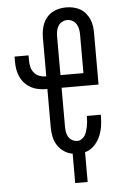

<svg xmlns="http://www.w3.org/2000/svg" viewBox="-60 -785 620 983"><g transform="rotate(-5 250.0 -293.0)"><path d="M286 157V6Q262 2 242 -11.5Q222 -25 209 -45Q196 -65 191 -89Q186 -113 186 -137V-335H183Q163 -335 143 -338.5Q123 -342 104.5 -351.5Q86 -361 72 -375.5Q58 -390 49 -408.5Q40 -427 36.5 -447Q33 -467 33 -487V-515H105V-487Q105 -471 109 -454.5Q113 -438 124 -425Q135 -412 151 -406Q167 -400 183 -400H186V-599Q186 -617 189 -635.5Q192 -654 199 -671Q206 -688 218.5 -702.5Q231 -717 247 -726Q263 -735 281 -739Q299 -743 318 -743Q336 -743 354.5 -739Q373 -735 389 -726Q405 -717 417 -702.5Q429 -688 436.5 -671Q444 -654 446.5 -635.5Q449 -617 449 -599V-335H259V-137Q259 -123 261 -109Q263 -95 270 -83Q277 -71 289.5 -64Q302 -57 316 -57Q328 -57 338.5 -64Q349 -71 355 -81Q361 -91 364.5 -102.5Q368 -114 370.5 -126Q373 -138 374 -150Q375 -162 375 -174V-180H447V-171Q447 -144 442.5 -117.5Q438 -91 426.5 -66Q415 -41 395.5 -22Q376 -3 350 4V157ZM377 -400V-599Q377 -612 374.5 -626Q372 -640 364.5 -652Q357 -664 344.5 -671Q332 -678 318 -678Q304 -678 291 -671Q278 -664 271 -652Q264 -640 261.5 -626Q259 -612 259 -599V-400Z"/></g></svg>

Font: HulyMono
Style: Regular
Weight: 400
Monospace: yes
Designer: Belleve Invis
Foundry: Belleve Invis
Version: Version 33.2.5; ttfautohint (v1.8.4)